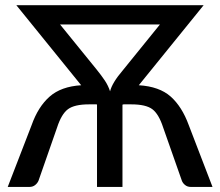

<svg xmlns="http://www.w3.org/2000/svg" viewBox="-20 -738 870 758"><path d="M819 0H733.5Q720 0 710.8 -7.5Q701.5 -15 698 -24.5L624 -235Q607 -287.5 581.5 -306.8Q556 -326 498 -326H467L466 -325H463.5V0H363V-325Q362 -325 362 -325.2Q362 -325.5 361.5 -326H331.5Q274 -326 248.2 -306.8Q222.5 -287.5 205.5 -235L132 -24.5Q128 -15 118.8 -7.5Q109.5 0 96 0H10.5L105 -244.5Q130.5 -316.5 175.8 -356.5Q221 -396.5 300.5 -401.5L44.5 -717.5H784L528 -401.5Q609 -396.5 653.8 -356.8Q698.5 -317 725 -244.5ZM414.5 -377.5Q423 -411.5 464.5 -460Q481.5 -481.5 611.5 -641.5H217L361.5 -463.5Q380.5 -440 394 -419.8Q407.5 -399.5 414.5 -377.5Z"/></svg>

Font: Verano Sans Medium
Style: Regular
Weight: 500
Designer: Lukasz Dziedzic with Adam Twardoch and Botio Nikoltchev
Foundry: tyPoland Lukasz Dziedzic
Version: Version 3.001;December 28, 2019;FontCreator 12.0.0.2547 64-b